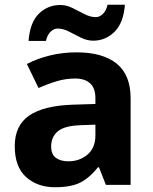

<svg xmlns="http://www.w3.org/2000/svg" viewBox="-20 -777 644 807"><path d="M302 -557Q412 -557 470.5 -509.5Q529 -462 529 -364V0H425L396 -74H392Q357 -30 318 -10Q279 10 211 10Q138 10 90 -32.5Q42 -75 42 -163Q42 -250 103 -291.5Q164 -333 286 -337L381 -340V-364Q381 -407 358.5 -427Q336 -447 296 -447Q256 -447 218 -435.5Q180 -424 142 -407L93 -508Q137 -531 190.5 -544Q244 -557 302 -557ZM323 -251Q251 -249 223 -225Q195 -201 195 -162Q195 -128 215 -113.5Q235 -99 267 -99Q315 -99 348 -127.5Q381 -156 381 -208V-253ZM100 -605Q106 -683 143.5 -719.5Q181 -756 233 -756Q260 -756 285.5 -743Q311 -730 335.5 -717.5Q360 -705 383 -705Q398 -705 412 -718Q426 -731 432 -757H505Q499 -680 461 -643Q423 -606 372 -606Q346 -606 320.5 -618.5Q295 -631 270.5 -644Q246 -657 222 -657Q207 -657 193 -644Q179 -631 173 -605Z"/></svg>

Font: Noto Sans Bassa Vah
Style: Regular
Weight: 400
Designer: Monotype Design Team
Foundry: Monotype Imaging Inc.
Version: Version 2.002